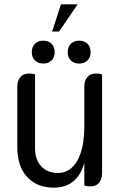

<svg xmlns="http://www.w3.org/2000/svg" viewBox="-20 -856 566 888"><path d="M60 -177V-455Q60 -483 74 -499.5Q88 -516 114 -516Q129 -516 142 -512V-171Q142 -118 170.5 -87Q199 -56 248 -56Q305 -56 337.5 -113Q370 -170 370 -274V-455Q370 -483 384 -499.5Q398 -516 424 -516Q439 -516 452 -512V-55Q452 -27 438 -10.5Q424 6 398 6Q383 6 370 2V-103Q338 12 228 12Q152 12 106 -37Q60 -86 60 -177ZM262 -836H339L253 -710H221ZM127 -614Q127 -639 141.5 -653.5Q156 -668 181 -668Q204 -668 218.5 -653.5Q233 -639 233 -614Q233 -591 218.5 -576.5Q204 -562 181 -562Q156 -562 141.5 -576.5Q127 -591 127 -614ZM293 -614Q293 -639 307.5 -653.5Q322 -668 347 -668Q370 -668 384.5 -653.5Q399 -639 399 -614Q399 -591 384.5 -576.5Q370 -562 347 -562Q322 -562 307.5 -576.5Q293 -591 293 -614Z"/></svg>

Font: Thasadith
Style: Bold
Weight: 700
Designer: Cadson Demak Co.,Ltd.
Foundry: Cadson Demak Co.,Ltd.
Version: Version 1.000; ttfautohint (v1.6)